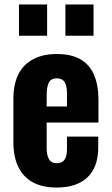

<svg xmlns="http://www.w3.org/2000/svg" viewBox="-20 -830 500 860"><path d="M234 10Q170 10 127 -13.5Q84 -37 62 -82.5Q40 -128 40 -192V-386Q40 -452 62 -496.5Q84 -541 128 -564.5Q172 -588 234 -588Q300 -588 341 -564Q382 -540 401.5 -494Q421 -448 421 -382V-281H189V-169Q189 -144 194.5 -128Q200 -112 210 -105.5Q220 -99 235 -99Q249 -99 259.5 -105.5Q270 -112 275 -126Q280 -140 280 -163V-218H420V-170Q420 -82 372 -36Q324 10 234 10ZM189 -353H280V-410Q280 -435 275 -450.5Q270 -466 259.5 -472.5Q249 -479 233 -479Q218 -479 208.5 -472Q199 -465 194 -447.5Q189 -430 189 -398ZM273 -670V-810H399V-670ZM65 -670V-810H191V-670Z"/></svg>

Font: Oswald SemiBold
Style: Regular
Weight: 600
Designer: Vernon Adams
Foundry: Vernon Adams
Version: Version 4.103;gftools[0.9.33.dev8+g029e19f]